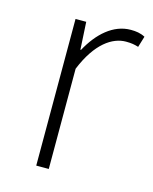

<svg xmlns="http://www.w3.org/2000/svg" viewBox="-83 -549 483 607"><g transform="rotate(15 159.0 -246.0)"><path d="M93 0H134V-328C171 -419 222 -452 266 -452C284 -452 294 -450 307 -446L318 -482C303 -490 288 -492 271 -492C214 -492 167 -449 135 -390H133L128 -480H93Z"/></g></svg>

Font: Source Sans Pro Light
Style: Regular
Weight: 300
Designer: Paul D. Hunt
Foundry: Adobe Systems Incorporated
Version: Version 3.006;hotconv 1.0.111;makeotfexe 2.5.65597